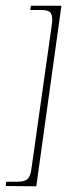

<svg xmlns="http://www.w3.org/2000/svg" viewBox="-23 -554 282 672"><path d="M159 -472Q162 -497 155 -508Q148 -519 121 -519H83L85 -534H192L104 98L-3 97L-1 82H37Q64 82 74 72Q84 62 87 37Z"/></svg>

Font: Genos Thin
Style: Italic
Weight: 100
Italic angle: -8°
Designer: Robert E. Leuschke
Foundry: Robert E. Leuschke
Version: Version 1.010